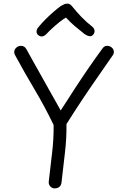

<svg xmlns="http://www.w3.org/2000/svg" viewBox="-20 -1029 678 1060"><path d="M64 -723Q56 -737 59.5 -749Q63 -761 73 -768.5Q83 -776 96 -776Q105 -776 113 -771.5Q121 -767 126 -757Q140 -731 161.5 -693Q183 -655 207.5 -611Q232 -567 254.5 -527Q277 -487 293.5 -458Q310 -429 315 -419Q356 -483 394.5 -542Q433 -601 470.5 -655.5Q508 -710 544 -759Q550 -768 556.5 -772Q563 -776 571 -776Q584 -776 594.5 -768.5Q605 -761 608 -748.5Q611 -736 602 -723Q560 -662 517 -600.5Q474 -539 431.5 -475Q389 -411 347 -344Q348 -265 338.5 -186Q329 -107 320 -25Q319 -9 310 0.5Q301 10 284 11Q269 12 258.5 1Q248 -10 249 -25Q258 -107 267.5 -184Q277 -261 276 -339Q228 -439 171.5 -534Q115 -629 64 -723ZM237 -842Q226 -830 213.5 -828Q201 -826 189 -837Q181 -845 182 -857Q183 -869 192 -879Q209 -900 231 -922Q253 -944 275.5 -963.5Q298 -983 316 -996Q326 -1002 334.5 -1005.5Q343 -1009 351 -1009Q360 -1009 366.5 -1005Q373 -1001 379 -993Q402 -964 429.5 -935.5Q457 -907 489 -882Q501 -872 502 -859.5Q503 -847 494 -837Q486 -828 475 -829Q464 -830 448 -840Q421 -861 394 -884Q367 -907 344 -932Q328 -923 307.5 -906.5Q287 -890 268.5 -873Q250 -856 237 -842Z"/></svg>

Font: Playpen Sans Light
Style: Regular
Weight: 300
Designer: Laura Meseguer, Veronika Burian, José Scaglione
Foundry: TypeTogether
Version: Version 1.001